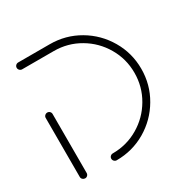

<svg xmlns="http://www.w3.org/2000/svg" viewBox="-125 -631 727 743"><g transform="rotate(-30 238.5 -259.5)"><path d="M50 -294.4Q56.3 -294.4 60.7 -290Q65.2 -285.6 65.2 -279.3V-15.6Q65.2 -9.3 60.7 -4.8Q56.3 -0.4 50 -0.4Q43.7 -0.4 39.1 -4.8Q34.4 -9.3 34.4 -15.6V-279.3Q34.4 -285.6 39.1 -290Q43.7 -294.4 50 -294.4ZM175.2 -15.6Q175.2 -21.9 179.8 -26.3Q184.4 -30.7 190.7 -30.7Q253 -30.7 305.4 -61.5Q357.8 -92.2 388.5 -144.6Q419.3 -197 419.3 -259.3Q419.3 -321.5 388.5 -373.9Q357.8 -426.3 305.4 -457Q253 -487.8 190.7 -487.8H49.6Q43.3 -487.8 38.7 -492.4Q34.1 -497 34.1 -503.3Q34.1 -509.6 38.7 -514.1Q43.3 -518.5 49.6 -518.5H190.7Q261.1 -518.5 320.6 -483.7Q380 -448.9 415 -389.3Q450 -329.6 450 -259.3Q450 -188.9 415 -129.3Q380 -69.6 320.6 -34.8Q261.1 0 190.7 0Q184.4 0 179.8 -4.6Q175.2 -9.3 175.2 -15.6Z"/></g></svg>

Font: 26F Galaxy Hebrew Ultra Light
Style: Regular
Weight: 200
Designer: C₂₉H₂₅N₃O₅
Version: Version 1.000